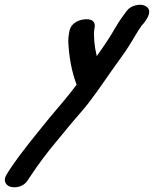

<svg xmlns="http://www.w3.org/2000/svg" viewBox="-87 -505 652 814"><path d="M210.2 -383 209 -379.6C208.6 -378.5 208 -376.6 207.7 -375.2L205.6 -363.6C203.3 -351.9 202.2 -339.4 202.5 -327C205.9 -262.3 216.6 -202 237.8 -146C206.7 -102.9 155.4 -44.7 121.4 -3.7C67.8 63.3 4.6 137.4 -47.4 216.2C-47.6 216.4 -48 217 -48.2 217.4L-56.8 231.4C-77.4 259.9 -61.1 279.6 -47.4 285.2C-32.8 291.2 6.7 294.2 29.4 260.8L40 245.1C74 193.2 113.4 140.8 153.1 93.6C194 44.3 210.5 22.9 254.7 -27.6C303.9 -83.4 347.8 -150.9 386.7 -205.9L444.2 -286.4C473.4 -329.7 494.2 -369.6 512.8 -395.6C512.8 -395.6 579.1 -462.3 523.1 -482.3C505 -488.8 468.4 -483 450.4 -459C433.4 -436.4 422.5 -422.1 401.1 -386.1C379.8 -348.1 352.1 -307.6 323.2 -267.1L320.7 -279.1C314.5 -302.9 308.6 -355.3 312.9 -380.8L314.7 -391.7C314.8 -392.8 315 -394.6 315 -395.9C314.3 -431.3 268.8 -425.1 248.5 -418C237.1 -414 217.5 -403.1 210.2 -383Z"/></svg>

Font: Take Off
Style: Hosehead
Weight: 400
Foundry: Cannot Into Space Fonts
Version: Version 0.89